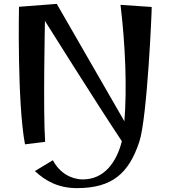

<svg xmlns="http://www.w3.org/2000/svg" viewBox="-20 -732 871 991"><path d="M602 -707C627 -502 636 -275 622 -106L273 -712L78 -697C78 -697 68 -205 109 13L213 0C202 -158 212 -624 212 -624C212 -624 477 -201 609 -3C580 111 514 194 408 194C349 194 288 162 253 95L160 151C214 201 280 239 377 239C560 239 645 162 699 0C740 -123 764 -680 763 -696Z"/></svg>

Font: Original Surfer
Style: Regular
Weight: 400
Designer: Astigmatic (AOETI)
Foundry: Astigmatic (AOETI)
Version: Version 1.001